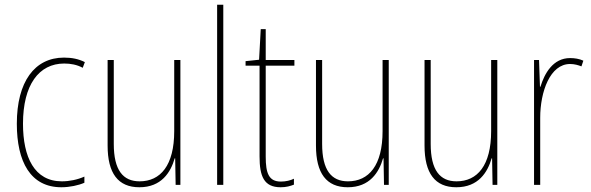

<svg xmlns="http://www.w3.org/2000/svg" viewBox="-20 -831 2492 810"><path d="M239 -41C274 -41 311 -49 336 -60V-86C307 -73 273 -66 241 -66C125 -66 77 -168 77 -309C77 -473 144 -563 251 -563C278 -563 305 -558 329 -545L338 -569C312 -582 284 -588 250 -588C126 -588 51 -486 51 -309C51 -148 109 -41 239 -41Z M741 -578H715V-278C715 -133 657 -66 569 -66C499 -66 460 -113 460 -224V-578H434V-217C434 -100 478 -41 568 -41C661 -41 700 -104 717 -163H719L721 -51H741Z M922 -51V-811H896V-51Z M1165 -65C1114 -65 1101 -100 1101 -170V-554H1222V-578H1101V-708H1080L1073 -579L1016 -573V-554H1075V-171C1075 -88 1093 -41 1164 -41C1188 -41 1204 -46 1220 -52V-77C1206 -70 1186 -65 1165 -65Z M1620 -578H1594V-278C1594 -133 1536 -66 1448 -66C1378 -66 1339 -113 1339 -224V-578H1313V-217C1313 -100 1357 -41 1447 -41C1540 -41 1579 -104 1596 -163H1598L1600 -51H1620Z M2078 -578H2052V-278C2052 -133 1994 -66 1906 -66C1836 -66 1797 -113 1797 -224V-578H1771V-217C1771 -100 1815 -41 1905 -41C1998 -41 2037 -104 2054 -163H2056L2058 -51H2078Z M2385 -586C2313 -586 2277 -521 2260 -465H2258L2254 -578H2233V-51H2259V-334C2259 -445 2301 -561 2385 -561C2404 -561 2420 -556 2433 -551L2441 -575C2424 -583 2404 -586 2385 -586Z"/></svg>

Font: Noto Sans Tamil UI Condensed Thin
Style: Regular
Weight: 100
Width: 3
Designer: Jelle Bosma - Monotype Design Team
Foundry: Monotype Imaging Inc.
Version: Version 2.004